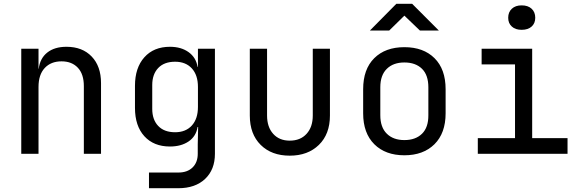

<svg xmlns="http://www.w3.org/2000/svg" viewBox="-20 -805 3036 1005"><path d="M91.3 0V-549.8H181.6V-444.8H182.6Q189.5 -500 227.5 -530Q265.6 -560.1 328.1 -560.1Q411.1 -560.1 460 -509Q508.8 -458 508.8 -370.1V0H418.9V-354Q418.9 -417 387.5 -450.4Q356 -483.9 302.2 -483.9Q246.6 -483.9 214.1 -449Q181.6 -414.1 181.6 -350.1V0Z M759.8 180.2V98.1H914.1Q960.9 98.1 988 71.5Q1015.1 44.9 1015.1 0V-49.8L1017.1 -140.1H1014.2Q1006.3 -91.3 967.3 -64.7Q928.2 -38.1 869.6 -38.1Q784.7 -38.1 735.6 -92Q686.5 -146 686.5 -240.2V-356Q686.5 -450.2 735.6 -505.1Q784.7 -560.1 869.6 -560.1Q928.2 -560.1 967.3 -532Q1006.3 -503.9 1014.2 -455.1H1016.1V-549.8H1105V0Q1105 83 1053.5 131.6Q1002 180.2 913.1 180.2ZM896.5 -112.8Q952.1 -112.8 984.1 -147.9Q1016.1 -183.1 1016.1 -245.1V-350.1Q1016.1 -412.1 984.1 -447Q952.1 -481.9 896.5 -481.9Q839.4 -481.9 808.1 -449Q776.9 -416 776.9 -359.9V-234.9Q776.9 -178.7 808.1 -145.8Q839.4 -112.8 896.5 -112.8Z M1496.6 9.8Q1401.4 9.8 1344.5 -46.6Q1287.6 -103 1287.6 -200.2V-549.8H1377.9V-200.2Q1377.9 -140.1 1409.9 -104.5Q1441.9 -68.8 1496.6 -68.8Q1552.2 -68.8 1584.7 -104.5Q1617.2 -140.1 1617.2 -200.2V-549.8H1707V-200.2Q1707 -103 1649.2 -46.6Q1591.3 9.8 1496.6 9.8Z M1916 -645 2054.7 -785.2H2137.2L2277.3 -645H2178.2L2096.7 -723.1L2017.1 -645ZM2096.7 7.8Q1997.6 7.8 1939.5 -49.8Q1880.9 -107.9 1880.9 -211.9V-337.9Q1880.9 -442.9 1939 -500.5Q1997.1 -558.1 2096.7 -558.1Q2196.3 -558.1 2254.4 -500.5Q2312.5 -442.9 2312.5 -337.9V-211.9Q2312.5 -107.9 2253.9 -49.8Q2195.3 7.8 2096.7 7.8ZM2096.7 -71.8Q2155.3 -71.8 2189 -105Q2222.7 -138.2 2222.2 -202.1V-348.1Q2222.2 -412.1 2189 -444.8Q2155.3 -478 2096.7 -478Q2038.6 -478 2004.9 -444.8Q1970.7 -411.6 1970.7 -348.1V-202.1Q1970.7 -138.2 2004.9 -105Q2038.6 -71.8 2096.7 -71.8Z M2710.4 -648.9Q2677.7 -648.9 2659.2 -666Q2640.1 -683.1 2640.1 -711.9Q2640.1 -741.7 2659.2 -759.3Q2678.2 -776.9 2710.4 -776.9Q2743.7 -776.9 2762.7 -759.3Q2781.7 -741.7 2781.7 -711.9Q2781.7 -683.1 2762.7 -666Q2743.7 -648.9 2710.4 -648.9ZM2481 0V-82H2675.8V-467.8H2501V-549.8H2765.6V-82H2950.7V0Z"/></svg>

Font: UDEV Gothic 35
Style: Regular
Weight: 400
Version: v2.1.0; ttfautohint (v1.8.4.7-5d5b-dirty) -l 6 -r 45 -G 200 